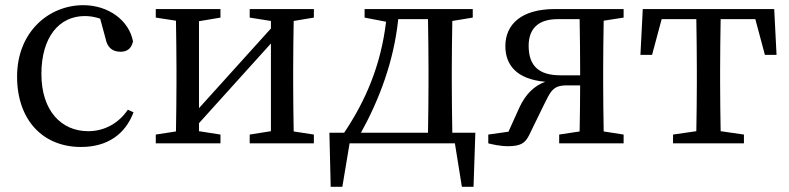

<svg xmlns="http://www.w3.org/2000/svg" viewBox="-20 -554 3048 742"><path d="M474 -130C439 -78 384 -47 321 -47C216 -47 140 -127 140 -268C140 -410 208 -492 308 -492C325 -492 346 -489 367 -482L388 -405C394 -374 411 -354 446 -354C472 -354 488 -367 494 -394C479 -475 399 -534 302 -534C169 -534 46 -431 46 -258C46 -91 145 14 293 14C395 14 464 -35 496 -120Z M1193 -486V-519H945V-486L1027 -473V-444L749 -136V-472L832 -486V-519H582V-486L660 -474C661 -418 662 -342 662 -289V-230C662 -177 661 -101 660 -46L582 -34V0H832V-34L749 -47V-78L1027 -386V-47L945 -34V0H1193V-34L1115 -46C1114 -101 1113 -177 1113 -230V-289C1113 -342 1114 -418 1115 -473Z M1375 -41C1445 -168 1502 -316 1519 -480H1634C1635 -424 1636 -344 1636 -289V-230C1636 -176 1635 -97 1634 -41ZM1728 -41C1727 -97 1726 -176 1726 -230V-289C1726 -342 1727 -418 1728 -473L1807 -486V-519H1389V-486L1472 -470C1452 -301 1392 -163 1310 -41H1253L1258 168H1303L1331 0H1738L1765 168H1810L1817 -41Z M2146 -263C2065 -263 2023 -297 2023 -377C2023 -442 2059 -480 2135 -480H2220C2221 -424 2222 -344 2222 -289V-263ZM2390 -486V-519H2124C1994 -519 1933 -459 1933 -376C1933 -305 1974 -248 2087 -238C2044 -222 2011 -190 1987 -138L1945 -45L1867 -34V0C1883 4 1913 11 1943 11C1992 11 2009 -1 2024 -30L2081 -147C2108 -201 2116 -224 2170 -224H2222C2222 -169 2221 -98 2220 -46L2141 -34V0H2390V-34L2313 -46C2312 -101 2311 -177 2311 -230V-289C2311 -342 2312 -418 2313 -474Z M2899 -480 2936 -342H2981L2972 -519H2464L2455 -342H2500L2537 -480H2671C2672 -424 2673 -344 2673 -289V-230C2673 -177 2672 -102 2671 -47L2581 -34V0H2855V-34L2765 -47C2764 -102 2763 -177 2763 -230V-289C2763 -344 2764 -424 2765 -480Z"/></svg>

Font: Noto Serif CJK JP Medium
Style: Regular
Weight: 500
Designer: Ryoko NISHIZUKA 西塚涼子 (kana & ideographs); Frank Grießhammer (Latin, Greek & Cyrillic); Wenlong ZHANG 张文龙 (bopomofo); San
Foundry: Adobe Systems Incorporated
Version: Version 1.000;PS 1;hotconv 16.6.53;makeotf.lib2.5.65590